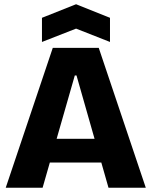

<svg xmlns="http://www.w3.org/2000/svg" viewBox="-20 -886 714 906"><path d="M7 0 229 -660H446L668 0H492L341 -530H333L181 0ZM134 -119V-231H561V-119ZM178 -688V-802L339 -866L499 -802V-688L339 -751Z"/></svg>

Font: Bricolage Grotesque 72pt ExtraBold
Style: Regular
Weight: 800
Designer: Mathieu Triay
Foundry: Atelier Triay
Version: Version 1.001;gftools[0.9.33.dev8+g029e19f]